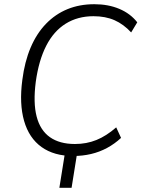

<svg xmlns="http://www.w3.org/2000/svg" viewBox="-20 -733 672 912"><path d="M262 159 291 -22H349L320 159ZM328 8Q237 8 177.5 -34.5Q118 -77 94.5 -158.5Q71 -240 86 -353Q97 -440 125.5 -507Q154 -574 198.5 -620Q243 -666 300.5 -689.5Q358 -713 428 -713Q494 -713 546.5 -691Q599 -669 632 -627L603 -579Q567 -618 524 -637Q481 -656 424 -656Q349 -656 292 -620.5Q235 -585 199.5 -515.5Q164 -446 150 -345Q137 -245 154 -179.5Q171 -114 217 -81.5Q263 -49 336 -49Q391 -49 438 -68Q485 -87 532 -128L555 -78Q525 -50 489 -30.5Q453 -11 412.5 -1.5Q372 8 328 8Z"/></svg>

Font: Nunito Sans 10pt SemiCondensed Light
Style: Italic
Weight: 300
Width: 4
Italic angle: -9°
Designer: Vernon Adams
Foundry: Vernon Adams
Version: Version 3.101;gftools[0.9.27]